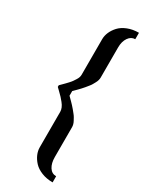

<svg xmlns="http://www.w3.org/2000/svg" viewBox="-208 -711 700 889"><g transform="rotate(30 141.5 -267.0)"><path d="M49.8 -271Q50.8 -272 60.1 -281.2Q69.3 -290.5 73 -294.2Q76.7 -297.9 85.2 -307.1Q93.8 -316.4 97.9 -322.5Q102.1 -328.6 107.4 -336.9Q112.8 -345.2 115 -352.3Q117.2 -359.4 117.2 -366.2V-556.2Q117.2 -574.7 125.2 -593.5Q133.3 -612.3 148.9 -629.2Q164.6 -646 190.9 -656.5Q217.3 -667 250 -667V-632.8Q228.5 -632.8 214.4 -612.5Q200.2 -592.3 200.2 -560.1V-398.9Q200.2 -392.1 198.2 -384.8Q196.3 -377.4 191.9 -369.4Q187.5 -361.3 183.8 -354.7Q180.2 -348.1 172.6 -339.1Q165 -330.1 160.9 -324.7Q156.7 -319.3 148.2 -310.3Q139.6 -301.3 136.7 -298.3Q133.8 -295.4 125.5 -287.1L117.2 -278.8V-253.9L125.5 -245.6Q133.8 -237.3 136.7 -234.4Q139.6 -231.4 148.2 -222.4Q156.7 -213.4 160.9 -208Q165 -202.6 172.6 -193.6Q180.2 -184.6 183.8 -178Q187.5 -171.4 191.9 -163.3Q196.3 -155.3 198.2 -147.9Q200.2 -140.6 200.2 -133.8V25.9Q200.2 59.1 213.4 79.6Q226.6 100.1 250 100.1V132.8Q217.3 132.8 190.9 122.3Q164.6 111.8 148.9 95Q133.3 78.1 125.2 59.3Q117.2 40.5 117.2 22V-168Q117.2 -177.7 112.8 -188.5Q108.4 -199.2 99.1 -210.7Q89.8 -222.2 83.5 -229Q77.1 -235.8 64.5 -248Q51.8 -260.3 49.8 -262.2Z"/></g></svg>

Font: Resagokr
Style: Regular
Weight: 500
Designer: gluk
Foundry: gluk
Version: Version 0.95